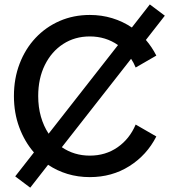

<svg xmlns="http://www.w3.org/2000/svg" viewBox="-20 -802 785 881"><path d="M602.5 -492.2Q593.8 -513.7 581.5 -532.2L263.7 -126.5Q320.3 -87.9 392.1 -87.9Q464.4 -87.9 519.5 -126.2Q574.7 -164.6 602.5 -230.5L697.3 -175.8Q653.8 -90.3 573.7 -39.8Q493.7 10.7 392.1 10.7Q337.9 10.7 289.6 -3.9Q241.2 -18.6 200.7 -45.9L118.7 59.1L49.8 7.3L135.7 -102.5Q92.8 -151.9 68.4 -217.8Q43.9 -283.7 43.9 -361.3Q43.9 -441.9 70.1 -510Q96.2 -578.1 143.3 -628.2Q190.4 -678.2 253.9 -705.8Q317.4 -733.4 392.1 -733.4Q446.3 -733.4 495.1 -718.5Q543.9 -703.6 585 -675.8L667.5 -781.7L736.3 -730L649.4 -618.7Q677.2 -586.4 697.3 -546.9ZM155.3 -361.3Q155.3 -310.5 167.7 -266.8Q180.2 -223.1 203.1 -188.5L521.5 -595.2Q464.8 -634.8 392.1 -634.8Q323.2 -634.8 269.8 -600.1Q216.3 -565.4 185.8 -503.7Q155.3 -441.9 155.3 -361.3Z"/></svg>

Font: Giphurs Medium
Style: Regular
Weight: 500
Version: Version 0.920; ttfautohint (v1.8.4.7-5d5b)